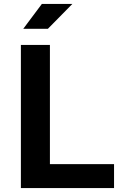

<svg xmlns="http://www.w3.org/2000/svg" viewBox="-20 -959 660 979"><path d="M86.5 0H561.5V-122H234.5V-730H86.5ZM98.5 -812 193.5 -939H349L224 -812Z"/></svg>

Font: Monaspace Neon
Style: Bold
Weight: 700
Designer: Riley Cran & the Lettermatic Team
Foundry: Lettermatic
Version: Version 1.200 (Monaspace Neon)